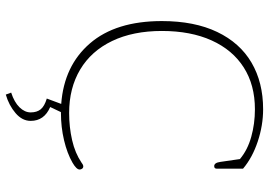

<svg xmlns="http://www.w3.org/2000/svg" viewBox="-156 -590 950 679"><g transform="rotate(90 319.5 -250.0)"><path d="M307 186Q341 175 359 156.5Q377 138 377 117Q377 95 366 81.5Q355 68 328 60L347 9Q212 -1 133 -92.5Q54 -184 54 -347Q54 -462 92.5 -542.5Q131 -623 201 -664Q271 -705 366 -705Q423 -705 480 -686Q537 -667 576 -634V-541Q576 -532 567 -532Q555 -532 552 -554L542 -623Q510 -650 463.5 -663Q417 -676 366 -676Q280 -676 218 -636.5Q156 -597 122.5 -523Q89 -449 89 -347Q89 -245 124.5 -171Q160 -97 225.5 -58Q291 -19 379 -19Q429 -19 475 -29.5Q521 -40 555 -63Q556 -64 560 -66.5Q564 -69 568 -69Q573 -69 576 -65Q579 -61 579 -56Q579 -45 555 -31Q522 -12 475.5 -1Q429 10 379 10H376L358 48Q407 69 407 117Q407 147 379.5 170.5Q352 194 314 205Z"/></g></svg>

Font: Maitree ExtraLight
Style: Regular
Weight: 250
Designer: CadsonDemak Team
Foundry: CadsonDemak
Version: Version 1.002